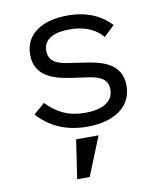

<svg xmlns="http://www.w3.org/2000/svg" viewBox="-86 -597 772 918"><g transform="rotate(-10 300.0 -138.5)"><path d="M306.1 12.1C437.9 12.1 524.1 -46.9 524.1 -149.1C524.1 -261 421.2 -280.9 346.9 -291.9L266 -304C220.2 -311.1 175.1 -324.9 175.1 -378.9C175.1 -432.2 220.2 -460.9 301.1 -460.9C392 -460.9 437.9 -425.1 462 -396L513.8 -445C464.8 -497.2 397 -528.1 304 -528.1C183.9 -528.1 95.9 -476.9 95.9 -373.9C95.9 -262.1 199.9 -241.8 273.1 -230.8L354 -219.1C400.9 -212 445 -198.2 445 -144.2C445 -83.1 388.1 -55 307.9 -55C225.9 -55 170.1 -84.2 121.1 -136L67.1 -89.1C121.1 -28.1 198.2 12.1 306.1 12.1ZM214.1 251.1H274.9L351.2 62.1H242.2Z"/></g></svg>

Font: Margiela Mono
Style: Regular
Weight: 400
Designer: Mike Abbink, Paul van der Laan, Pieter van Rosmalen
Foundry: Bold Monday
Version: Version 2.003 2021